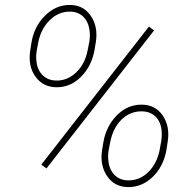

<svg xmlns="http://www.w3.org/2000/svg" viewBox="-20 -741 768 771"><path d="M259.8 -721.2Q314.5 -721.2 344.2 -678Q374 -634.8 365.2 -574.2L359.9 -542Q348.6 -476.6 306.4 -433.6Q264.2 -390.6 208 -390.6Q153.8 -390.6 123 -432.4Q92.3 -474.1 101.1 -536.6L106 -567.9Q116.2 -633.3 159.9 -677.2Q203.6 -721.2 259.8 -721.2ZM126.5 -493.7Q130.4 -459 152.1 -438.2Q173.8 -417.5 208 -417.5Q252 -417.5 286.6 -450.9Q321.3 -484.4 332 -539.1L338.9 -574.2Q342.3 -595.7 339.8 -617.2Q335.4 -653.3 314.5 -673.8Q293.5 -694.3 259.8 -694.3Q214.8 -694.3 180.2 -660.4Q145.5 -626.5 134.3 -574.2L127.4 -536.6Q123.5 -514.6 126.5 -493.7ZM547.9 -320.8Q603 -320.8 632.8 -278.1Q662.6 -235.4 653.8 -174.3L647.9 -136.2Q635.7 -71.8 593.3 -30.8Q550.8 10.3 496.1 10.3Q440.4 10.3 410.6 -33Q380.9 -76.2 389.6 -136.2L395 -168.9Q405.8 -233.4 448.5 -277.1Q491.2 -320.8 547.9 -320.8ZM416 -136.2Q412.6 -114.3 415.5 -93.3Q419.4 -58.6 440.9 -37.6Q462.4 -16.6 496.1 -16.6Q541.5 -16.6 575.4 -50Q609.4 -83.5 620.6 -136.2L627.4 -174.3Q630.9 -196.3 628.9 -217.8Q625 -253.4 603.5 -273.7Q582 -293.9 547.9 -293.9Q502 -293.9 467.8 -260.5Q433.6 -227.1 422.4 -169.4ZM166.5 -64.5 146 -80.1 578.1 -634.3 598.6 -618.7Z"/></svg>

Font: Roboto Thin
Style: Italic
Weight: 250
Italic angle: -12°
Designer: Google
Version: Version 2.134; 2016